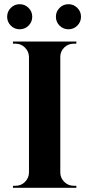

<svg xmlns="http://www.w3.org/2000/svg" viewBox="-20 -899 426 919"><path d="M116.7 -776.4Q99.1 -758.8 74.2 -758.8Q49.3 -758.8 31.7 -776.4Q14.2 -793.9 14.2 -818.8Q14.2 -843.8 31.7 -861.3Q49.3 -878.9 74.2 -878.9Q99.1 -878.9 116.7 -861.3Q134.3 -843.8 134.3 -818.8Q134.3 -793.9 116.7 -776.4ZM350.1 -776.4Q332.5 -758.8 307.6 -758.8Q282.7 -758.8 265.1 -776.4Q247.6 -793.9 247.6 -818.8Q247.6 -843.8 265.1 -861.3Q282.7 -878.9 307.6 -878.9Q332.5 -878.9 350.1 -861.3Q367.7 -843.8 367.7 -818.8Q367.7 -793.9 350.1 -776.4ZM345.2 -9.8 345.7 0H42V-9.8H54.7Q81.1 -9.8 99.6 -28.3Q118.2 -46.9 118.7 -72.8V-627.4Q117.7 -653.3 99.1 -671.6Q80.6 -689.9 54.7 -689.9H42V-700.2H345.7L345.2 -689.9H332.5Q306.6 -689.9 287.8 -671.9Q269 -653.8 268.6 -627.9V-72.8Q269 -46.9 287.8 -28.3Q306.6 -9.8 333 -9.8Z"/></svg>

Font: Cinzel Bold
Style: Regular
Weight: 700
Designer: Natanael Gama
Version: Version 1.001;PS 001.001;hotconv 1.0.56;makeotf.lib2.0.21325